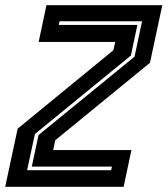

<svg xmlns="http://www.w3.org/2000/svg" viewBox="-42 -720 646 740"><path d="M62.5 -64H386.5L389.5 -78H80.5L106.5 -199.5L476.5 -501.5L505.5 -638H187.5L184.5 -624H487.5L462.5 -506L92.5 -203.5ZM-22 0 26 -224 395 -526.5 402 -558.5H107L137 -700H583.5L536 -478L171 -179.5L163 -141.5H464.5L434.5 0Z"/></svg>

Font: Tourney
Style: Bold Italic
Weight: 700
Italic angle: -12°
Version: Version 1.015